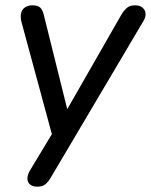

<svg xmlns="http://www.w3.org/2000/svg" viewBox="-20 -514 567 721"><path d="M120 187Q102 187 92.5 178.5Q83 170 83 156.5Q83 143 92 127L186 -29L180 9L61 -430Q56 -449 59 -463.5Q62 -478 73.5 -486Q85 -494 102 -494Q122 -494 131.5 -485Q141 -476 146 -452L241 -70H213L437 -461Q448 -478 458.5 -486Q469 -494 487 -494Q505 -494 515 -485.5Q525 -477 526.5 -463.5Q528 -450 518 -434L170 154Q160 171 149 179Q138 187 120 187Z"/></svg>

Font: Nunito Medium
Style: Italic
Weight: 500
Designer: Vernon Adams
Foundry: Vernon Adams
Version: Version 3.601